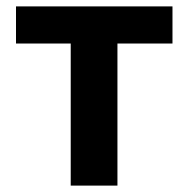

<svg xmlns="http://www.w3.org/2000/svg" viewBox="-20 -580 588 600"><path d="M201 0H347V-444H519V-560H30V-444H201Z"/></svg>

Font: Noto Sans Mono CJK JP Bold
Style: Regular
Weight: 700
Designer: Ryoko NISHIZUKA (kana & ideographs); Paul D. Hunt (Latin, Greek & Cyrillic); Wenlong ZHANG (bopomofo); Sandoll Communica
Foundry: Adobe Systems Incorporated
Version: Version 1.004;PS 1.004;hotconv 1.0.82;makeotf.lib2.5.63406